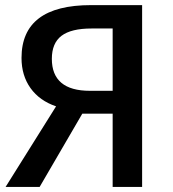

<svg xmlns="http://www.w3.org/2000/svg" viewBox="-20 -734 679 754"><path d="M64.5 -506.3Q64.5 -713.9 337.4 -713.9H538.1V0H422.4V-287.6H303.2L135.7 0H2L200.2 -316.4Q135.3 -338.4 99.9 -387.9Q64.5 -437.5 64.5 -506.3ZM422.4 -377.4V-622.1H339.4Q259.3 -622.1 221.4 -593.3Q183.6 -564.5 183.6 -502.9Q183.6 -440.4 220.9 -408.9Q258.3 -377.4 333 -377.4Z"/></svg>

Font: Viking Open Sans Light
Style: Bold
Weight: 600
Foundry: Ascender Corporation
Version: Version 2.001